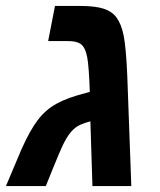

<svg xmlns="http://www.w3.org/2000/svg" viewBox="-39 -626 538 646"><path d="M230 -606Q281.2 -606 309.8 -596.7Q338.4 -587.4 353.5 -566.4Q369.1 -544.9 377 -506.8Q380.9 -487.3 384 -453.6Q387.2 -419.9 389.2 -372.1L402.8 0H272L265.1 -217.8Q236.8 -210 222.7 -201.7Q208.5 -193.4 196.8 -178.2Q185.1 -163.6 172.4 -137.7Q168 -128.4 159.4 -108.4Q150.9 -88.4 138.2 -57.1L115.2 0H-19L18.1 -87.9Q33.7 -126.5 48.1 -155.3Q62.5 -184.1 75.2 -203.6Q100.1 -242.7 132.8 -265.6Q165.5 -288.6 221.2 -305.2L263.2 -316.9Q261.7 -359.9 259.5 -389.2Q257.3 -418.5 254.4 -433.6Q248 -467.3 231.9 -478.5Q224.6 -483.4 214.1 -485.6Q203.6 -487.8 189 -487.8H123L146 -606Z"/></svg>

Font: Arimo
Style: Italic
Weight: 400
Italic angle: -12°
Designer: Steve Matteson
Foundry: Monotype Imaging Inc.
Version: Version 1.33